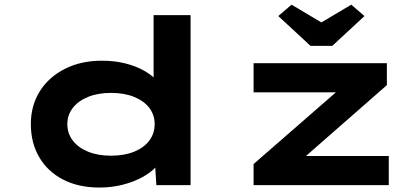

<svg xmlns="http://www.w3.org/2000/svg" viewBox="-20 -806 1819 836"><path d="M413.1 10.6Q321.5 10.6 254.2 -24.4Q186.8 -59.4 150.5 -122Q114.3 -184.6 114.3 -265.3Q114.3 -346.4 153.3 -408.5Q192.4 -470.6 262.4 -506.2Q332.4 -541.7 423.6 -541.7Q478.8 -541.7 525.3 -530Q571.9 -518.2 606.9 -498.5Q641.9 -478.8 662.9 -454.9Q684 -431.1 687.5 -406.5L648.8 -397.6V-740H809.8V0H660.9L651.7 -141L683.8 -127.8Q680.9 -103.7 658.6 -79Q636.3 -54.4 599.1 -34.2Q561.9 -14 514.3 -1.7Q466.6 10.6 413.1 10.6ZM463 -128.1Q521.3 -128.1 564.1 -145.5Q606.9 -163 630.2 -194Q653.4 -225.1 653.4 -265.3Q653.4 -305.5 630.2 -336.1Q606.9 -366.6 564.1 -384.1Q521.3 -401.5 463 -401.5Q406.4 -401.5 363.6 -384.1Q320.7 -366.6 297 -336.1Q273.2 -305.5 273.2 -265.3Q273.2 -225.1 297 -194Q320.7 -163 363.6 -145.5Q406.4 -128.1 463 -128.1ZM1084.1 0V-91.7L1499.6 -453.7L1516.6 -404H1084.1V-530.7H1664.5V-435.3L1263.5 -84L1243.5 -126.8H1672.8V0ZM1331.8 -606.4 1191.8 -736.1 1249.3 -785.7 1394.4 -699.5H1364.4L1509.5 -785.7L1567 -736.1L1427 -606.4Z"/></svg>

Font: Lexend Zetta
Style: Regular
Weight: 400
Designer: Bonnie Shaver-Troup, Thomas Jockin
Foundry: Lexend
Version: Version 1.007